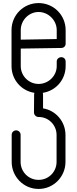

<svg xmlns="http://www.w3.org/2000/svg" viewBox="-20 -604 502 1249"><path d="M231 -526C295 -526 349 -472 349 -408V-350L115 -346V-408C115 -472 167 -526 231 -526ZM231 -584C133 -584 55 -506 55 -408V-322V-316V-312V-174C55 -85 119 -13 204 0C203 3 202 6 202 10L201 127C201 143 214 157 230 157H232C296 157 348 209 348 274V449C348 514 296 566 232 566H230C166 566 114 514 114 449V274V273C114 257 101 244 85 244C69 244 56 257 56 273V274V449C56 546 134 625 230 625H232C328 625 406 546 406 449V274C406 187 343 114 260 101V11V10C260 6 259 3 258 0C343 -13 407 -85 407 -174V-204C407 -220 395 -232 379 -232C363 -232 349 -220 349 -204V-174C349 -110 295 -58 231 -58C167 -58 115 -110 115 -174V-288L379 -292C395 -292 407 -304 407 -320V-408C407 -506 329 -584 231 -584Z"/></svg>

Font: bauhaus_2017
Style: _regular
Weight: 400
Version: Version 1.0